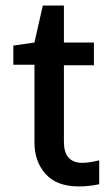

<svg xmlns="http://www.w3.org/2000/svg" viewBox="-20 -661 404 691"><path d="M104 -148V-428H28V-497L104 -508L134 -641H210V-508H318V-426H210V-151Q210 -75 276 -75Q301 -75 337 -84V2Q300 10 264 10Q184 10 144 -35Q104 -80 104 -148Z"/></svg>

Font: LT Superior Semi-bold
Style: Regular
Weight: 600
Designer: Daniel Lyons
Foundry: LyonsType
Version: Version 1.0